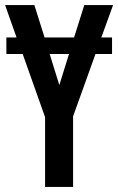

<svg xmlns="http://www.w3.org/2000/svg" viewBox="-20 -734 464 754"><path d="M267 -277 355 -522H420V-587H378L424 -714H311L271 -587H155L115 -714H0L45 -587H5V-522H69L157 -274V0H267ZM213 -400 175 -522H251Z"/></svg>

Font: Noto Sans Display Condensed Medium
Style: Regular
Weight: 500
Width: 3
Designer: Monotype Design Team
Foundry: Monotype Imaging Inc.
Version: Version 1.900